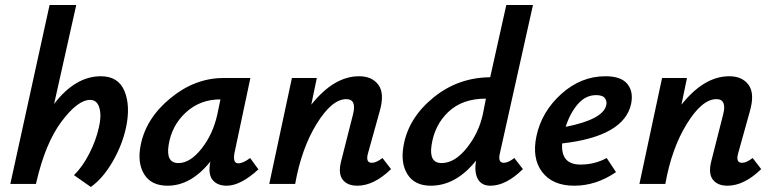

<svg xmlns="http://www.w3.org/2000/svg" viewBox="-20 -731 3070 763"><path d="M381 -428Q450 -428 474.5 -369.5Q499 -311 481 -225Q466 -155 427.5 -88.5Q389 -22 341 12L274 -35Q308 -68 335 -121Q362 -174 373 -225Q384 -270 375 -302Q366 -334 338 -334Q289 -334 224.5 -248Q160 -162 124 -5L123 0H21L177 -711H283L195 -318Q279 -428 381 -428Z M974 -103 1007 -58Q936 7 881 7Q843 7 824.5 -16.5Q806 -40 816 -89Q739 7 646 7Q581 7 553 -38.5Q525 -84 539 -154Q560 -261 657.5 -341Q755 -421 868 -421H975L912 -124Q904 -82 927 -82Q946 -82 974 -103ZM689 -83Q736 -83 781.5 -141Q827 -199 844 -278L856 -336H855Q775 -336 718.5 -284Q662 -232 650 -154Q639 -83 689 -83Z M1500 -103 1534 -59Q1466 7 1400 7Q1360 7 1341.5 -17.5Q1323 -42 1336 -92L1383 -277Q1398 -337 1356 -337Q1299 -337 1238.5 -239Q1178 -141 1153 0H1050L1140 -421H1239L1217 -315Q1307 -428 1407 -428Q1459 -428 1484 -393.5Q1509 -359 1489 -289L1443 -124Q1431 -84 1458 -84Q1475 -84 1500 -103Z M1982 -84Q1999 -84 2024 -103L2058 -59Q1991 7 1929 7Q1893 7 1878.5 -20.5Q1864 -48 1872 -93Q1792 7 1692 7Q1628 7 1599.5 -38Q1571 -83 1584 -154Q1604 -263 1702 -343Q1800 -423 1928 -424L1992 -711H2098L1967 -124Q1957 -84 1982 -84ZM1735 -83Q1787 -83 1835 -143Q1883 -203 1899 -278L1911 -339H1910Q1818 -339 1762.5 -287Q1707 -235 1695 -154Q1684 -83 1735 -83Z M2386 -428Q2448 -428 2473 -397.5Q2498 -367 2488 -318Q2460 -189 2214 -161Q2208 -77 2287 -77Q2343 -77 2391 -103L2428 -47Q2349 7 2262 7Q2176 7 2134.5 -47.5Q2093 -102 2112 -191Q2133 -288 2211 -358Q2289 -428 2386 -428ZM2389 -312Q2393 -327 2384.5 -340Q2376 -353 2349 -353Q2307 -353 2276 -317Q2245 -281 2228 -227Q2375 -256 2389 -312Z M2971 -103 3005 -59Q2937 7 2871 7Q2831 7 2812.5 -17.5Q2794 -42 2807 -92L2854 -277Q2869 -337 2827 -337Q2770 -337 2709.5 -239Q2649 -141 2624 0H2521L2611 -421H2710L2688 -315Q2778 -428 2878 -428Q2930 -428 2955 -393.5Q2980 -359 2960 -289L2914 -124Q2902 -84 2929 -84Q2946 -84 2971 -103Z"/></svg>

Font: EauTest
Style: Bold Italic
Weight: 700
Italic angle: -12°
Designer: Christian Thalmann (Catharsis Fonts)
Version: Version 0.001;PS 000.001;hotconv 1.0.88;makeotf.lib2.5.64775